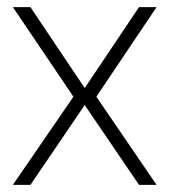

<svg xmlns="http://www.w3.org/2000/svg" viewBox="-20 -516 473 536"><path d="M16 0 185 -246 16 -496H65L216 -271H217L368 -496H417L249 -246L417 0H368L217 -222H216L65 0Z"/></svg>

Font: DM Sans 28pt ExtraLight
Style: Regular
Weight: 250
Version: Version 4.004;gftools[0.9.30]